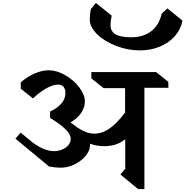

<svg xmlns="http://www.w3.org/2000/svg" viewBox="-20 -1275 1258 1303"><path d="M960 -679V8H917L797 -91L830 -130V-330Q798 -305 763.5 -294Q729 -283 686 -283Q635 -283 590 -300Q591 -297 591 -291Q591 -254 562 -218.5Q533 -183 487 -160Q441 -137 394 -137Q376 -137 351.5 -139.5Q327 -142 313 -145L85 -334L120 -375L176 -329Q269 -249 349 -249Q396 -251 428 -275Q460 -299 460 -333Q460 -362 427 -395.5Q394 -429 320 -475V-518Q370 -541 397 -573Q424 -605 424 -643Q424 -671 411 -686Q398 -701 374 -701Q340 -701 295 -676Q250 -651 204 -607L121 -673V-716Q165 -755 215.5 -776.5Q266 -798 311 -798Q365 -798 422.5 -765Q480 -732 518 -682Q556 -632 556 -586Q556 -545 529.5 -507Q503 -469 458 -444Q482 -428 507 -408Q569 -368 618 -368Q672 -368 721.5 -401.5Q771 -435 829 -511V-677H683L600 -743V-786H1039L1122 -720L1123 -679ZM730 -1105Q730 -1062 764.5 -1042Q799 -1022 870 -1022Q954 -1022 1007.5 -1064.5Q1061 -1107 1077 -1182L1116 -1218L1218 -1135Q1208 -1078 1168.5 -1032Q1129 -986 1066.5 -959.5Q1004 -933 929 -933Q847 -933 768 -963.5Q689 -994 639 -1043Q589 -1092 589 -1143Q589 -1179 597 -1214L631 -1255L738 -1169Q730 -1133 730 -1105Z"/></svg>

Font: Inknut Antiqua Medium
Style: Regular
Weight: 500
Designer: Claus Eggers Sørensen
Foundry: Claus Eggers Sørensen
Version: Version 1.003; ttfautohint (v1.8.2) -l 8 -r 50 -G 200 -x 14 